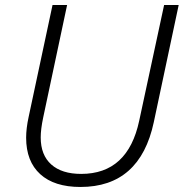

<svg xmlns="http://www.w3.org/2000/svg" viewBox="-20 -734 731 764"><path d="M300 10Q537 10 592 -248L691 -714H633L534 -254Q489 -42 303 -42Q226 -42 184 -79.5Q142 -117 142 -187Q142 -220 152 -267L247 -714H189L94 -269Q84 -223 84 -186Q84 -92 140 -41Q196 10 300 10Z"/></svg>

Font: Noto Sans UI Light
Style: Italic
Weight: 300
Italic angle: -12°
Designer: Monotype Design Team
Foundry: Monotype Imaging Inc.
Version: Version 1.901